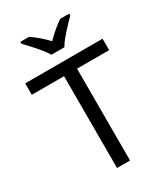

<svg xmlns="http://www.w3.org/2000/svg" viewBox="-226 -1047 1008 1150"><g transform="rotate(-30 278.0 -472.0)"><path d="M323 0H233V-635H10V-714H545V-635H323ZM232 -784Q219 -807 197 -833.5Q175 -860 151 -886Q127 -912 109 -931V-944H169Q195 -927 223 -903Q251 -879 276 -852Q303 -879 331 -903Q359 -927 385 -944H447V-931Q428 -912 403.5 -886Q379 -860 356.5 -833.5Q334 -807 322 -784Z"/></g></svg>

Font: Noto Sans Lydian
Style: Regular
Weight: 400
Designer: Monotype Design Team
Foundry: Monotype Imaging Inc.
Version: Version 2.002; ttfautohint (v1.8.4.7-5d5b)